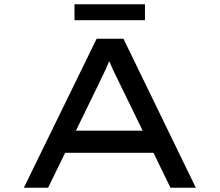

<svg xmlns="http://www.w3.org/2000/svg" viewBox="-20 -882 1032 902"><path d="M92 0 434 -700H560L900 0H781L546 -482Q537 -501 528 -519Q519 -537 510.5 -555Q502 -573 494 -593Q486 -613 478 -637L510 -638Q501 -614 492.5 -593Q484 -572 475 -553Q466 -534 457 -515.5Q448 -497 439 -478L206 0ZM241 -164 284 -268H699L716 -164ZM330 -787V-862H661V-787Z"/></svg>

Font: Lexend Zetta
Style: Regular
Weight: 400
Designer: Bonnie Shaver-Troup, Thomas Jockin
Foundry: Lexend
Version: Version 1.007